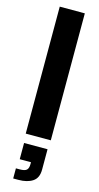

<svg xmlns="http://www.w3.org/2000/svg" viewBox="-158 -832 593 1154"><g transform="rotate(15 138.5 -255.0)"><path d="M60 0V-790H216V0ZM57 280V217H81Q112 217 123.5 206.5Q135 196 135 170V158H65V57H211V184Q211 236 177.5 258Q144 280 89 280Z"/></g></svg>

Font: BDO Grotesk
Style: Bold
Weight: 700
Designer: Deni Anggara
Foundry: Lokal Container
Version: Version 2.000